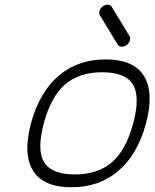

<svg xmlns="http://www.w3.org/2000/svg" viewBox="-20 -789 651 809"><path d="M164.6 -269.3Q134.3 -156.5 166.1 -105.2Q198 -54 295.2 -54Q392.3 -54 451.7 -105.3Q511 -156.7 541.3 -269.3Q571.5 -382.1 539.7 -433.3Q507.8 -484.6 410.6 -484.6Q313.5 -484.6 254.2 -433.2Q194.8 -381.8 164.6 -269.3ZM119.3 -69.8Q75.9 -139.6 110.6 -269.3Q145.3 -398.9 226.1 -468.8Q306.9 -538.6 425 -538.6Q543.2 -538.6 586.5 -468.8Q629.9 -398.9 595.2 -269.3Q560.5 -139.6 479.7 -69.8Q398.9 0 280.8 0Q162.6 0 119.3 -69.8ZM475.6 -601.6 400.9 -724.6Q396 -732.9 399.7 -744Q403.3 -755.1 413.6 -762.5Q423.8 -769.8 434.9 -769Q446 -768.3 450.9 -760L525.6 -637Q530.5 -628.7 526.9 -617.4Q523.2 -606.2 512.9 -598.9Q502.7 -591.6 491.6 -592.4Q480.5 -593.3 475.6 -601.6Z"/></svg>

Font: Tecnico
Style: FinoInclinado
Weight: 400
Italic angle: -15°
Version: Version 1.3